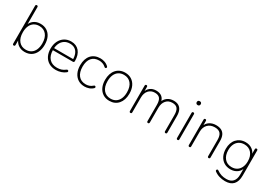

<svg xmlns="http://www.w3.org/2000/svg" viewBox="32 -1740 4182 2957"><g transform="rotate(30 2123.5 -261.5)"><path d="M300 8Q230 8 181.5 -28.5Q133 -65 116 -126H127V-16Q127 -6 121.5 0Q116 6 106 6Q96 6 90.5 0Q85 -6 85 -16V-689Q85 -700 90.5 -705.5Q96 -711 106 -711Q116 -711 121.5 -705.5Q127 -700 127 -689V-358H116Q133 -420 181.5 -456Q230 -492 300 -492Q366 -492 414.5 -461.5Q463 -431 489 -375Q515 -319 515 -242Q515 -166 488.5 -109.5Q462 -53 414 -22.5Q366 8 300 8ZM299 -31Q352 -31 391 -56Q430 -81 451 -128.5Q472 -176 472 -242Q472 -342 425.5 -397.5Q379 -453 299 -453Q246 -453 207 -428Q168 -403 147 -356Q126 -309 126 -242Q126 -142 173 -86.5Q220 -31 299 -31Z M854 8Q782 8 730 -22Q678 -52 649.5 -107.5Q621 -163 621 -240Q621 -316 649.5 -372.5Q678 -429 728.5 -460.5Q779 -492 845 -492Q892 -492 928.5 -476Q965 -460 990.5 -430Q1016 -400 1029.5 -357Q1043 -314 1043 -260Q1043 -247 1037.5 -240.5Q1032 -234 1021 -234H648V-271H1021L1004 -259Q1004 -320 986 -363.5Q968 -407 932.5 -430.5Q897 -454 844 -454Q786 -454 745.5 -426.5Q705 -399 684.5 -352Q664 -305 664 -245V-240Q664 -140 713.5 -85.5Q763 -31 852 -31Q892 -31 927 -41.5Q962 -52 996 -79Q1003 -85 1010.5 -85.5Q1018 -86 1023.5 -82.5Q1029 -79 1031.5 -73.5Q1034 -68 1032 -61Q1030 -54 1022 -48Q991 -22 946 -7Q901 8 854 8Z M1365 8Q1296 8 1246.5 -24Q1197 -56 1170.5 -113Q1144 -170 1144 -246Q1144 -303 1159 -348.5Q1174 -394 1202.5 -426Q1231 -458 1272 -475Q1313 -492 1365 -492Q1403 -492 1442.5 -478.5Q1482 -465 1513 -434Q1518 -429 1518.5 -423Q1519 -417 1516.5 -411.5Q1514 -406 1509 -403Q1504 -400 1497 -400.5Q1490 -401 1483 -408Q1454 -434 1423.5 -443.5Q1393 -453 1364 -453Q1321 -453 1288 -439Q1255 -425 1232.5 -398.5Q1210 -372 1198.5 -333.5Q1187 -295 1187 -245Q1187 -145 1233 -88Q1279 -31 1364 -31Q1393 -31 1423.5 -40.5Q1454 -50 1483 -76Q1490 -83 1497 -83.5Q1504 -84 1509 -81Q1514 -78 1516.5 -72.5Q1519 -67 1518.5 -61Q1518 -55 1513 -50Q1482 -19 1442.5 -5.5Q1403 8 1365 8Z M1805 8Q1739 8 1690.5 -23Q1642 -54 1615.5 -110Q1589 -166 1589 -242Q1589 -299 1604 -345Q1619 -391 1647.5 -424Q1676 -457 1716 -474.5Q1756 -492 1805 -492Q1871 -492 1919.5 -461Q1968 -430 1994.5 -374Q2021 -318 2021 -242Q2021 -185 2006 -139Q1991 -93 1962.5 -60Q1934 -27 1894.5 -9.5Q1855 8 1805 8ZM1805 -31Q1858 -31 1897 -56Q1936 -81 1957 -128.5Q1978 -176 1978 -242Q1978 -342 1931.5 -397.5Q1885 -453 1805 -453Q1752 -453 1713 -428Q1674 -403 1653 -356Q1632 -309 1632 -242Q1632 -142 1679 -86.5Q1726 -31 1805 -31Z M2182 6Q2172 6 2166.5 0Q2161 -6 2161 -16V-468Q2161 -479 2166.5 -484.5Q2172 -490 2182 -490Q2192 -490 2197 -484.5Q2202 -479 2202 -468V-366H2191Q2209 -428 2252 -460Q2295 -492 2356 -492Q2421 -492 2459.5 -460.5Q2498 -429 2509 -365H2494Q2510 -423 2556.5 -457.5Q2603 -492 2668 -492Q2721 -492 2756 -471.5Q2791 -451 2809 -410.5Q2827 -370 2827 -308V-16Q2827 -6 2821.5 0Q2816 6 2806 6Q2796 6 2790.5 0Q2785 -6 2785 -16V-304Q2785 -381 2757.5 -417Q2730 -453 2666 -453Q2597 -453 2556 -405.5Q2515 -358 2515 -278V-16Q2515 -6 2509.5 0Q2504 6 2494 6Q2484 6 2478.5 0Q2473 -6 2473 -16V-304Q2473 -381 2445.5 -417Q2418 -453 2354 -453Q2285 -453 2244 -405.5Q2203 -358 2203 -278V-16Q2203 6 2182 6Z M3018 3Q3008 3 3002.5 -3Q2997 -9 2997 -19V-465Q2997 -476 3002.5 -481.5Q3008 -487 3018 -487Q3028 -487 3033.5 -481.5Q3039 -476 3039 -465V-19Q3039 -9 3034 -3Q3029 3 3018 3ZM3018 -616Q3002 -616 2992.5 -625.5Q2983 -635 2983 -651Q2983 -668 2992.5 -676.5Q3002 -685 3018 -685Q3035 -685 3044 -676.5Q3053 -668 3053 -651Q3053 -635 3044 -625.5Q3035 -616 3018 -616Z M3230 6Q3220 6 3214.5 0Q3209 -6 3209 -16V-468Q3209 -479 3214.5 -484.5Q3220 -490 3230 -490Q3240 -490 3245 -484.5Q3250 -479 3250 -468V-366H3239Q3259 -429 3308 -460.5Q3357 -492 3421 -492Q3479 -492 3517.5 -472Q3556 -452 3575 -411Q3594 -370 3594 -308V-16Q3594 -6 3588.5 0Q3583 6 3573 6Q3563 6 3557.5 0Q3552 -6 3552 -16V-304Q3552 -381 3521 -417Q3490 -453 3421 -453Q3344 -453 3297.5 -405.5Q3251 -358 3251 -278V-16Q3251 6 3230 6Z M3967 188Q3914 188 3863.5 173Q3813 158 3772 126Q3767 122 3765.5 116Q3764 110 3766 104.5Q3768 99 3772.5 94.5Q3777 90 3782.5 89.5Q3788 89 3794 93Q3838 124 3878.5 136.5Q3919 149 3968 149Q4043 149 4082 106.5Q4121 64 4121 -15V-148H4131Q4117 -84 4067 -47.5Q4017 -11 3948 -11Q3881 -11 3832 -41.5Q3783 -72 3756.5 -126.5Q3730 -181 3730 -252Q3730 -306 3745 -350Q3760 -394 3788.5 -425.5Q3817 -457 3857 -474.5Q3897 -492 3948 -492Q4017 -492 4067 -455.5Q4117 -419 4131 -355H4120V-468Q4120 -479 4125.5 -484.5Q4131 -490 4141 -490Q4151 -490 4156.5 -484.5Q4162 -479 4162 -468V-22Q4162 82 4113 135Q4064 188 3967 188ZM3947 -50Q4001 -50 4040 -75Q4079 -100 4100 -145.5Q4121 -191 4121 -252Q4121 -344 4074 -398.5Q4027 -453 3947 -453Q3894 -453 3854.5 -428.5Q3815 -404 3794 -359Q3773 -314 3773 -252Q3773 -160 3820 -105Q3867 -50 3947 -50Z"/></g></svg>

Font: Nunito ExtraLight
Style: Regular
Weight: 200
Designer: Vernon Adams
Foundry: Vernon Adams
Version: Version 3.602